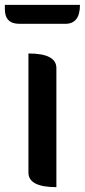

<svg xmlns="http://www.w3.org/2000/svg" viewBox="-30 -770 349 790"><path d="M202 0Q87 0 87 -60V-550Q202 -550 202 -490V0ZM50 -672Q-10 -672 -10 -732V-750H299Q299 -672 239 -672Z"/></svg>

Font: Swei Half Moon CJK TC
Style: Medium
Weight: 500
Version: Version 2.125